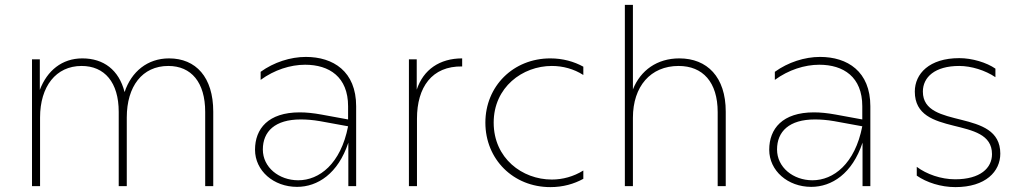

<svg xmlns="http://www.w3.org/2000/svg" viewBox="-20 -762 4172 786"><path d="M672 -523C584 -523 518 -469 490 -385C467 -476 404 -523 317 -523C234 -523 173 -473 143 -394V-519H111V0H144V-281C144 -408 209 -492 314 -492C408 -492 466 -425 466 -304V0H499V-281C499 -408 562 -492 669 -492C763 -492 820 -425 820 -304V0H853V-305C853 -446 782 -523 672 -523Z M1406 0H1438V-327C1438 -470 1344 -529 1232 -529C1169 -529 1101 -507 1047 -468V-435C1103 -476 1169 -497 1229 -497C1328 -497 1405 -447 1405 -327V-273L1296 -293C1263 -299 1234 -302 1207 -302C1078 -302 1024 -235 1024 -149C1024 -63 1100 3 1196 3C1280 3 1364 -51 1406 -178ZM1056 -150C1056 -224 1106 -273 1211 -273C1235 -273 1261 -271 1290 -266L1405 -245C1375 -91 1287 -24 1201 -24C1122 -24 1056 -77 1056 -150Z M1654 0H1687V-276C1687 -405 1748 -492 1872 -490V-523C1780 -523 1713 -477 1686 -395V-519H1654Z M2233 4C2285 4 2330 -9 2368 -30V-64C2328 -39 2283 -27 2239 -27C2118 -27 2001 -114 2001 -260C2001 -405 2119 -492 2239 -492C2284 -492 2329 -480 2368 -455V-489C2330 -510 2284 -523 2233 -523C2081 -523 1967 -409 1967 -260C1967 -110 2081 4 2233 4Z M2538 0H2571V-280C2571 -408 2643 -492 2758 -492C2857 -492 2918 -426 2918 -303V0H2951V-305C2951 -447 2875 -523 2761 -523C2670 -523 2602 -474 2571 -396V-742H2538Z M3511 0H3543V-327C3543 -470 3449 -529 3337 -529C3274 -529 3206 -507 3152 -468V-435C3208 -476 3274 -497 3334 -497C3433 -497 3510 -447 3510 -327V-273L3401 -293C3368 -299 3339 -302 3312 -302C3183 -302 3129 -235 3129 -149C3129 -63 3205 3 3301 3C3385 3 3469 -51 3511 -178ZM3161 -150C3161 -224 3211 -273 3316 -273C3340 -273 3366 -271 3395 -266L3510 -245C3480 -91 3392 -24 3306 -24C3227 -24 3161 -77 3161 -150Z M3891 4C4015 4 4075 -60 4075 -133C4075 -322 3758 -228 3758 -387C3758 -446 3807 -492 3907 -492C3956 -492 4014 -474 4055 -446V-481C4019 -506 3960 -524 3907 -524C3784 -524 3725 -460 3725 -387C3725 -195 4041 -293 4041 -131C4041 -74 3993 -28 3890 -28C3832 -28 3773 -49 3733 -79V-43C3773 -15 3832 4 3891 4Z"/></svg>

Font: Chess Sans ExtraLight
Style: Regular
Weight: 275
Designer: Wolf Bōese
Foundry: Wolf Bōese
Version: Version 7.223;Glyphs 3.3 (3306)